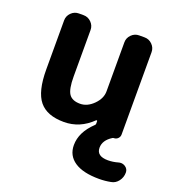

<svg xmlns="http://www.w3.org/2000/svg" viewBox="-134 -654 882 959"><g transform="rotate(20 307.0 -175.0)"><path d="M499 196.3Q413.1 196.3 368.2 166Q323.2 135.7 323.2 80.1Q323.2 11.7 386.7 -48.8Q392.6 -53.7 391.6 -60.5V-72.3Q390.6 -74.2 388.7 -74.7Q386.7 -75.2 385.7 -74.2Q321.3 -10.7 236.3 -10.7Q146.5 -10.7 105.5 -60.5Q64.5 -110.4 64.5 -227.5V-488.3Q64.5 -511.7 81.5 -528.8Q98.6 -545.9 122.1 -545.9H147.5Q170.9 -545.9 188 -528.8Q205.1 -511.7 205.1 -488.3V-241.2Q205.1 -173.8 222.2 -148.9Q239.3 -124 281.2 -124Q319.3 -124 352.1 -156.7Q384.8 -189.5 384.8 -227.5V-488.3Q384.8 -511.7 401.9 -528.8Q418.9 -545.9 442.4 -545.9H471.7Q495.1 -545.9 512.2 -528.8Q529.3 -511.7 529.3 -488.3V-50.8Q529.3 -38.1 520.5 -29.3Q511.7 -20.5 499 -20.5Q495.1 -20.5 492.2 -18.6Q448.2 8.8 448.2 48.8Q448.2 93.8 508.8 93.8Q535.2 93.8 562.5 85.9Q569.3 84 575.2 84Q586.9 84 597.7 90.8Q614.3 101.6 614.3 121.1Q614.3 146.5 599.1 166.5Q584 186.5 560.5 190.4Q530.3 196.3 499 196.3Z"/></g></svg>

Font: Gen Jyuu Gothic P Bold
Style: Bold
Weight: 700
Designer: [Source Han Sans]
Ryoko NISHIZUKA  (kana & ideographs); Paul D. Hunt (Latin, Greek & Cyrillic); Wenlong ZHANG  (bopomofo
Version: Version 1.002.20150607